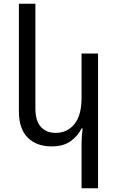

<svg xmlns="http://www.w3.org/2000/svg" viewBox="-20 -780 637 1036"><path d="M509 236H420V-1Q420 -44 426 -87H420Q401 -47 361.5 -18.5Q322 10 259 10Q177 10 129.5 -37.5Q82 -85 82 -178V-760H171V-195Q171 -128 200.5 -95.5Q230 -63 280 -63Q343 -63 381.5 -110.5Q420 -158 420 -252V-491H509Z"/></svg>

Font: Noto Sans Armenian
Style: Regular
Weight: 400
Designer: Monotype Design Team
Foundry: Monotype Imaging Inc.
Version: Version 2.040;GOOG;noto-fonts:20170220:a8a215d2e889